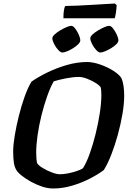

<svg xmlns="http://www.w3.org/2000/svg" viewBox="-20 -1073 736 1093"><path d="M283 0Q252 0 219 -11Q186 -22 155.5 -39Q125 -56 102.5 -74Q80 -92 72 -107Q63 -122 59 -146.5Q55 -171 55 -211Q55 -248 64 -302Q73 -356 87.5 -414Q102 -472 120.5 -523.5Q139 -575 159 -608Q194 -633 246.5 -659Q299 -685 359 -702.5Q419 -720 476 -720Q508 -720 548 -706.5Q588 -693 622 -672Q656 -651 671 -629Q679 -611 683 -585Q687 -559 687 -528Q687 -482 677 -423.5Q667 -365 650.5 -305Q634 -245 613.5 -192.5Q593 -140 571 -105Q541 -82 494 -57.5Q447 -33 392 -16.5Q337 0 283 0ZM320 -81Q341 -81 367 -86Q393 -91 416.5 -99Q440 -107 452 -115Q472 -146 490.5 -197.5Q509 -249 524 -309.5Q539 -370 548 -428.5Q557 -487 557 -532Q557 -556 554 -574Q550 -584 528 -598.5Q506 -613 478 -624Q450 -635 429 -635Q396 -635 355.5 -627Q315 -619 286 -610Q267 -577 249 -526.5Q231 -476 216.5 -418Q202 -360 194 -304Q186 -248 186 -205Q186 -168 191 -145Q198 -132 222.5 -117Q247 -102 275 -91.5Q303 -81 320 -81ZM551 -774Q541 -774 527.5 -788.5Q514 -803 504 -822.5Q494 -842 494 -855Q494 -865 507 -877Q520 -889 538.5 -900Q557 -911 574.5 -918.5Q592 -926 602 -926Q612 -926 624 -910.5Q636 -895 645 -875.5Q654 -856 654 -843Q654 -833 642 -821Q630 -809 612.5 -798.5Q595 -788 578 -781Q561 -774 551 -774ZM335 -774Q325 -774 311.5 -788.5Q298 -803 288 -822.5Q278 -842 278 -855Q278 -865 291 -877Q304 -889 322.5 -900Q341 -911 358.5 -918.5Q376 -926 386 -926Q396 -926 408 -910.5Q420 -895 428.5 -875.5Q437 -856 437 -843Q437 -833 425 -821Q413 -809 396 -798.5Q379 -788 362 -781Q345 -774 335 -774ZM341 -969Q341 -997 344 -1015Q347 -1033 352 -1039Q382 -1039 422.5 -1041Q463 -1043 505 -1045.5Q547 -1048 581.5 -1050Q616 -1052 634 -1053L644 -1044Q643 -1020 639.5 -998.5Q636 -977 633 -969Z"/></svg>

Font: Texturina
Style: Bold Italic
Weight: 700
Italic angle: -11°
Designer: Guillermo Torres Carreño
Foundry: Omnibus-Type
Version: Version 1.002; ttfautohint (v1.8.3)